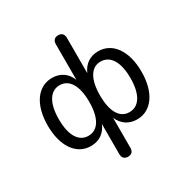

<svg xmlns="http://www.w3.org/2000/svg" viewBox="-199 -878 1193 1231"><g transform="rotate(-30 398.0 -262.5)"><path d="M398 187C425 187 439 172 439 144V-77C463 -22 508 9 569 9C675 9 745 -89 745 -243C745 -398 674 -495 569 -495C508 -495 463 -464 439 -408V-669C439 -697 424 -712 398 -712C372 -712 357 -697 357 -669V-406C334 -463 289 -495 227 -495C121 -495 51 -398 51 -243C51 -89 121 9 227 9C289 9 334 -23 357 -79V144C357 172 372 187 398 187ZM246 -56C176 -56 133 -120 133 -243C133 -365 177 -430 246 -430C315 -430 358 -365 358 -243C358 -120 315 -56 246 -56ZM549 -56C480 -56 438 -120 438 -243C438 -365 480 -430 549 -430C619 -430 663 -365 663 -243C663 -120 619 -56 549 -56Z"/></g></svg>

Font: SN Pro Book
Style: Regular
Weight: 350
Designer: Tobias Whetton
Foundry: Supernotes
Version: Version 1.003;Glyphs 3.3 (3324)